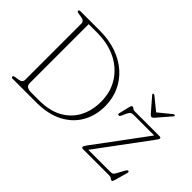

<svg xmlns="http://www.w3.org/2000/svg" viewBox="-107 -1044 1404 1404"><g transform="rotate(45 595.0 -342.5)"><path d="M62 -10Q62 -19 79 -22L113 -27Q145.5 -32.5 145.5 -60.5V-639.5Q145.5 -667.5 113 -673L79 -678.5Q62 -681 62 -690Q62 -700 77 -700H278.5Q372.5 -700 449.2 -673Q526 -646 581.2 -596.8Q636.5 -547.5 666.2 -481.2Q696 -415 696 -336.5Q696 -240.5 653.2 -164.5Q610.5 -88.5 526.5 -44.2Q442.5 0 318.5 0H77Q62 0 62 -10ZM323 -25Q428.5 -25 501.8 -64.2Q575 -103.5 613.2 -174.2Q651.5 -245 651.5 -339Q651.5 -437.5 604.2 -513.5Q557 -589.5 472 -632.5Q387 -675.5 273 -675.5H186V-64.5Q186 -25 243 -25ZM1124 -416 833.5 -24H1059Q1080 -24 1087 -30.5Q1094 -37 1103.5 -54.5L1132.5 -108.5Q1139.5 -122 1147.5 -122Q1159.5 -122 1156 -107.5L1128.5 -10Q1124.5 3.5 1121.8 9.2Q1119 15 1113.5 15Q1106 15 1098 7.5Q1090 0 1074.5 0H803Q789 0 789 -10.5Q789 -15 792 -20.8Q795 -26.5 807 -43L1100.5 -439H893.5Q870.5 -439 861.5 -432.5Q852.5 -426 844 -407.5L828.5 -373Q824 -364 821 -361.5Q818 -359 813.5 -359Q800.5 -359 804.5 -373.5L823.5 -451.5Q827 -467.5 830.5 -472.2Q834 -477 839.5 -477Q847 -477 854.5 -470Q862 -463 877 -463H1132Q1146 -463 1146 -453Q1146 -448.5 1141.8 -441.2Q1137.5 -434 1124 -416ZM1010 -532Q999.5 -520 991.5 -520Q982.5 -520 972 -532L880.5 -638Q873.5 -646 880 -650.5Q884.5 -653.5 893 -648L991 -568.5L1089 -648Q1097 -653.5 1102 -650.5Q1108 -645.5 1101.5 -638Z"/></g></svg>

Font: Fraunces 9pt Soft Thin
Style: Regular
Weight: 100
Version: Version 1.000;[b76b70a41]